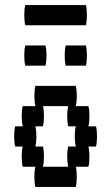

<svg xmlns="http://www.w3.org/2000/svg" viewBox="-20 -740 440 760"><path d="M76 -680Q76 -704 80 -720H320Q324 -704 324 -680Q324 -657 320 -640H80Q76 -657 76 -680ZM80 -480Q76 -497 76 -520Q76 -544 80 -560H160Q164 -544 164 -520Q164 -497 160 -480ZM320 -560Q324 -544 324 -520Q324 -497 320 -480H240Q236 -497 236 -520Q236 -544 240 -560ZM360 -160H330Q334 -144 334 -120Q334 -97 330 -80H280Q284 -64 284 -40Q284 -17 280 0H120Q116 -17 116 -40Q116 -64 120 -80H70Q66 -97 66 -120Q66 -144 70 -160H40Q36 -177 36 -200Q36 -224 40 -240H70Q66 -257 66 -280Q66 -304 70 -320H120Q116 -337 116 -360Q116 -384 120 -400H280Q284 -384 284 -360Q284 -337 280 -320H330Q334 -304 334 -280Q334 -257 330 -240H360Q364 -224 364 -200Q364 -177 360 -160ZM280 -160Q276 -177 276 -200Q276 -224 280 -240H250Q246 -257 246 -280Q246 -304 250 -320H150Q154 -304 154 -280Q154 -257 150 -240H120Q124 -224 124 -200Q124 -177 120 -160H150Q154 -144 154 -120Q154 -97 150 -80H250Q246 -97 246 -120Q246 -144 250 -160Z"/></svg>

Font: VT323
Style: Regular
Weight: 400
Monospace: yes
Designer: Peter Hull
Version: Version 2.000